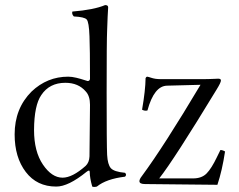

<svg xmlns="http://www.w3.org/2000/svg" viewBox="-20 -718 933 749"><path d="M554.2 -418.9Q560.1 -418 568.6 -415Q577.1 -412.1 586.7 -410.6Q596.2 -409.2 609.9 -409.2H771Q783.2 -409.2 797.1 -409.7Q811 -410.2 820.6 -410.6Q830.1 -411.1 831.1 -411.1Q842.3 -411.1 841.8 -403.8Q841.8 -396 825.2 -369.1Q658.2 -94.2 601.1 -22H732.9Q767.1 -22 786.1 -41.5Q805.2 -61 826.2 -105L839.8 -132.8Q848.6 -132.8 857.9 -127Q846.7 -52.7 828.1 2.9L545.9 0Q523.9 0 523.9 -11.2Q523.9 -19 533.2 -30.8Q619.1 -147 762.2 -387.2L631.8 -383.8Q581.1 -382.8 555.2 -287.1Q545.4 -284.2 534.2 -290Q547.4 -366.2 547.9 -413.1Q547.9 -414.1 550 -416.5Q552.2 -418.9 554.2 -418.9ZM329.1 -107.9 331.1 -309.1Q331.1 -343.3 314.9 -360.8Q286.1 -395 234.9 -395Q172.9 -395 141.1 -347.2Q113.3 -307.1 112.8 -210.9Q112.8 -127 147.5 -75.9Q182.1 -24.9 224.1 -24.9Q262.2 -24.9 314 -70.8Q328.1 -84 329.1 -107.9ZM317.9 -47.9Q246.1 10.3 199.2 9.8Q124 9.8 80.6 -47.1Q37.1 -104 37.1 -193.8Q37.1 -294.9 103 -360.8Q164.1 -418.9 246.1 -418.9Q260.3 -418.9 278.1 -414.6Q295.9 -410.2 308.3 -406Q320.8 -401.9 321.8 -401.9Q330.6 -401.9 331.1 -411.1Q331.1 -526.4 329.1 -576.2Q327.1 -632.3 318.1 -642.1Q309.1 -651.9 268.1 -653.8Q259.3 -662.6 262.2 -672.9Q346.2 -679.7 390.1 -698.2Q402.3 -698.2 401.9 -689Q399.9 -661.1 397.9 -599.1Q396 -561 396 -356.4Q396 -151.9 397.9 -114Q399.9 -76.2 412.4 -62Q424.8 -47.9 467.8 -43.9Q475.6 -36.1 467.8 -28.8Q394.5 -20 357.9 9.8Q346.7 12.7 339.8 9.8Q330.1 -24.4 330.1 -46.9Q330.1 -57.6 317.9 -47.9Z"/></svg>

Font: Linux Libertine Display
Style: Regular
Weight: 400
Designer: Philipp H. Poll
Foundry: Philipp H. Poll
Version: Version 5.0.9